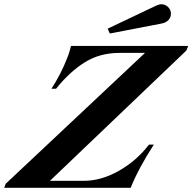

<svg xmlns="http://www.w3.org/2000/svg" viewBox="-85 -891 913 911"><path d="M-58 -19 603 -640H482Q389 -640 317.5 -595.5Q246 -551 181 -470H159Q204 -539 234 -616Q240 -630 245 -647.5Q250 -665 252 -673H808L799 -651L152 -33H312Q396 -33 480 -81Q564 -129 622 -205H645Q573 -94 535 0H-65ZM426 -755 649 -861Q669 -871 682 -871Q686 -871 694 -869Q708 -864 717 -852.5Q726 -841 726 -826Q726 -808 714 -795.5Q702 -783 680 -779L436 -732Z"/></svg>

Font: Ibarra Real Nova
Style: Bold Italic
Weight: 700
Italic angle: -22°
Designer: Jose Maria Ribagorda & Octavio Pardo
Foundry: Octavio Pardo
Version: Version 1.014